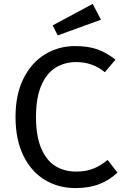

<svg xmlns="http://www.w3.org/2000/svg" viewBox="-20 -957 655 990"><path d="M575.4 -649.2 520.5 -584.6Q457.9 -636.9 373.3 -636.9Q313.8 -636.9 267.4 -608.7Q221 -580.5 193.3 -517.2Q165.6 -453.8 165.6 -353.8Q165.6 -255.4 192.3 -192.6Q219 -129.7 265.1 -101Q311.3 -72.3 372.3 -72.3Q425.1 -72.3 463.1 -88.2Q501 -104.1 534.9 -132.3L585.6 -67.2Q548.7 -30.8 495.1 -9Q441.5 12.8 369.7 12.8Q281 12.8 210.8 -29.7Q140.5 -72.3 100.3 -155.1Q60 -237.9 60 -353.8Q60 -469.2 101 -551.8Q142.1 -634.4 212.1 -676.9Q282.1 -719.5 367.2 -719.5Q434.9 -719.5 482.8 -702.3Q530.8 -685.1 575.4 -649.2ZM251.8 -826.2 457.9 -936.9 500.5 -855.4 277.4 -774.4Z"/></svg>

Font: Fira Code Fixed Retina
Style: Regular
Weight: 450
Monospace: yes
Designer: Carrois Corporate, Edenspiekermann AG, Nikita Prokopov
Foundry: Carrois Corporate, Edenspiekermann AG, Nikita Prokopov
Version: Version 5.002